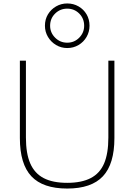

<svg xmlns="http://www.w3.org/2000/svg" viewBox="-20 -1081 777 1111"><path d="M369 10Q228 10 161.5 -61Q95 -132 95 -282V-730H130V-285Q130 -193 155 -135.5Q180 -78 232.5 -50.5Q285 -23 369 -23Q452 -23 505 -50.5Q558 -78 582.5 -135.5Q607 -193 607 -285V-730H642V-282Q642 -132 575.5 -61Q509 10 369 10ZM369 -803Q334 -803 304.5 -820.5Q275 -838 257.5 -867.5Q240 -897 240 -932Q240 -969 257.5 -998Q275 -1027 304.5 -1044Q334 -1061 369 -1061Q405 -1061 434.5 -1044Q464 -1027 481 -998Q498 -969 498 -932Q498 -897 481 -867.5Q464 -838 434.5 -820.5Q405 -803 369 -803ZM369 -834Q410 -834 438.5 -863Q467 -892 467 -932Q467 -974 438.5 -1002.5Q410 -1031 369 -1031Q328 -1031 299 -1002.5Q270 -974 270 -932Q270 -892 299 -863Q328 -834 369 -834Z"/></svg>

Font: M PLUS 2 ExtraLight
Style: Regular
Weight: 250
Designer: Coji Morishita
Foundry: UNDERFOREST DESIGN
Version: Version 1.001